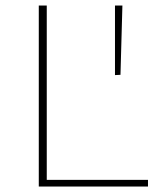

<svg xmlns="http://www.w3.org/2000/svg" viewBox="-20 -678 585 698"><path d="M121 0V-658H150V0ZM134 0V-24H518V0ZM418 -406 398 -405V-658H425Z"/></svg>

Font: Ysabeau Office Thin
Style: Regular
Weight: 250
Designer: Christian Thalmann (Catharsis Fonts)
Version: Version 2.001;gftools[0.9.30]; featfreeze: tnum,lnum,ss02